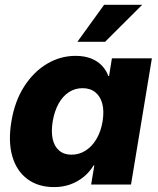

<svg xmlns="http://www.w3.org/2000/svg" viewBox="-20 -764 655 795"><path d="M204.1 10.7Q138.2 10.7 93.5 -22.5Q48.8 -55.7 31 -116.7Q13.2 -177.7 27.3 -261.7Q41 -344.7 79.8 -405.5Q118.7 -466.3 174.1 -499.5Q229.5 -532.7 293 -532.7Q328.6 -532.7 355.5 -522.5Q382.3 -512.2 400.6 -493.7Q418.9 -475.1 428.7 -449.2H431.6L443.4 -522.5H608.9L522.5 0H357.4L370.6 -79.1H367.7Q350.6 -51.3 325.9 -31.2Q301.3 -11.2 270.5 -0.2Q239.7 10.7 204.1 10.7ZM275.9 -123.5Q308.1 -123.5 334.7 -140.6Q361.3 -157.7 379.6 -188.7Q397.9 -219.7 404.8 -261.7Q411.6 -303.7 403.6 -334.5Q395.5 -365.2 374.5 -382.1Q353.5 -398.9 321.8 -398.9Q290.5 -398.9 265.1 -382.3Q239.7 -365.7 222.7 -335Q205.6 -304.2 198.2 -261.7Q191.4 -219.2 198.2 -188.2Q205.1 -157.2 225.1 -140.4Q245.1 -123.5 275.9 -123.5ZM300.3 -590.8 411.1 -744.1H568.8L415 -590.8Z"/></svg>

Font: Inter 28pt ExtraBold
Style: Italic
Weight: 800
Italic angle: -9.3988°
Designer: Rasmus Andersson
Foundry: rsms
Version: Version 4.001;git-66647c0bb